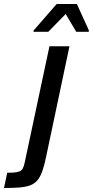

<svg xmlns="http://www.w3.org/2000/svg" viewBox="-122 -741 464 959"><path d="M-102 198 -86 122Q-50 122 -32.5 117.5Q-15 113 -8.5 101Q-2 89 2 68L125 -510H225L109 39Q100 84 89.5 113.5Q79 143 64.5 160Q50 177 28 185Q6 193 -25.5 195.5Q-57 198 -102 198ZM45 -582 46 -589 161 -721H262L322 -589L321 -582H259L206 -671L119 -582Z"/></svg>

Font: Saira SemiCondensed Medium
Style: Italic
Weight: 500
Width: 4
Italic angle: -12°
Designer: Hector Gatti with collaboration of the Omnibus-Type team
Foundry: Omnibus-Type
Version: Version 1.101